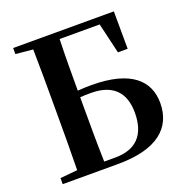

<svg xmlns="http://www.w3.org/2000/svg" viewBox="-132 -862 949 982"><g transform="rotate(-20 343.0 -370.5)"><path d="M540 -537H593L592 -741H44V-708L138 -699C140 -598 140 -498 140 -398V-356C140 -250 140 -145 138 -42L44 -33V0H345C559 0 655 -85 655 -220C655 -341 570 -426 355 -426C328 -426 304 -425 280 -423C280 -514 280 -608 283 -703H501ZM283 -36C280 -142 280 -249 280 -357V-387C299 -389 319 -389 339 -389C463 -389 516 -323 516 -218C516 -98 457 -36 344 -36Z"/></g></svg>

Font: Noto Serif CJK KR
Style: Bold
Weight: 700
Designer: Ryoko NISHIZUKA 西塚涼子 (kana & ideographs); Frank Grießhammer (Latin, Greek & Cyrillic); Wenlong ZHANG 张文龙 (bopomofo); San
Foundry: Adobe
Version: Version 2.001;hotconv 1.1.0;makeotfexe 2.6.0